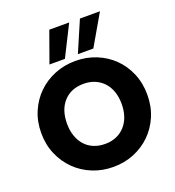

<svg xmlns="http://www.w3.org/2000/svg" viewBox="-167 -1087 1119 1225"><g transform="rotate(-20 393.0 -474.5)"><path d="M753 -353Q753 -274 725 -208Q697 -142 648 -94Q599 -46 534 -19.5Q469 7 394 7Q319 7 253.5 -19.5Q188 -46 139 -94Q90 -142 61.5 -208Q33 -274 33 -353Q33 -432 61.5 -498Q90 -564 139 -611.5Q188 -659 253.5 -685.5Q319 -712 394 -712Q469 -712 534.5 -685.5Q600 -659 648.5 -611.5Q697 -564 725 -498Q753 -432 753 -353ZM208 -353Q208 -307 221 -269.5Q234 -232 258 -205Q282 -178 316.5 -163.5Q351 -149 394 -149Q436 -149 470 -163.5Q504 -178 528.5 -205Q553 -232 566 -269.5Q579 -307 579 -353Q579 -400 566 -437.5Q553 -475 528.5 -501.5Q504 -528 470 -542.5Q436 -557 394 -557Q308 -557 258 -502Q208 -447 208 -353ZM442 -956 337 -747H232L307 -956ZM651 -956 530 -747H425L515 -956Z"/></g></svg>

Font: SVN-Poppins
Style: Bold
Weight: 700
Designer: Ninad Kale (Devanagari), Jonny Pinhorn (Latin)
Foundry: Indian Type Foundry
Version: Version 3.200;PS 1.000;hotconv 16.6.54;makeotf.lib2.5.65590